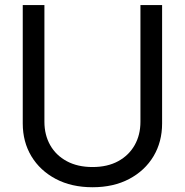

<svg xmlns="http://www.w3.org/2000/svg" viewBox="-20 -748 750 779"><path d="M549.8 -727.5H637.7V-247.1Q637.7 -172.4 602.8 -114Q567.9 -55.7 504.4 -22Q440.9 11.7 355.5 11.7Q270 11.7 206.3 -22Q142.6 -55.7 107.4 -114Q72.3 -172.4 72.3 -247.1V-727.5H160.2V-253.9Q160.2 -200.7 183.6 -159.2Q207 -117.7 251 -94Q294.9 -70.3 355.5 -70.3Q416 -70.3 459.5 -94Q502.9 -117.7 526.4 -159.2Q549.8 -200.7 549.8 -253.9Z"/></svg>

Font: Inter Display
Style: Regular
Weight: 400
Designer: Rasmus Andersson
Foundry: rsms
Version: Version 4.000;git-37864ae